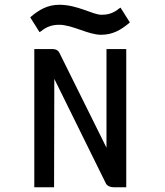

<svg xmlns="http://www.w3.org/2000/svg" viewBox="-20 -786 691 806"><path d="M229 -766C179 -766 143 -744 110 -716L107 -713L146 -651L151 -654C173 -672 196 -682 228 -682C284 -682 350 -640 404 -640C454 -640 488 -661 522 -689L525 -692L486 -754L481 -751C459 -733 438 -724 406 -724C369 -724 306 -766 229 -766ZM424 -17C429 -6 442 0 456 0H510V-580H427V-166L230 -563C225 -574 215 -580 201 -580H124V0H207L208 -455Z"/></svg>

Font: Charger Monospace
Style: Regular
Weight: 400
Designer: Jasper
Foundry: Cannot Into Space Fonts
Version: Version 0.980